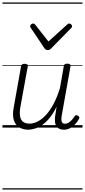

<svg xmlns="http://www.w3.org/2000/svg" viewBox="-20 -1030 686 1550"><path d="M208 17Q166 17 135 -2Q104 -21 91.5 -61Q79 -101 91 -164L150 -495Q153 -506 159 -510.5Q165 -515 179 -515Q194 -515 200.5 -509.5Q207 -504 204 -493L144 -164Q137 -121 142 -91.5Q147 -62 166 -47Q185 -32 219 -32Q249 -32 282 -48Q315 -64 347.5 -98Q380 -132 410 -186.5Q440 -241 464 -319L495 -496Q497 -507 503 -511.5Q509 -516 523 -516Q538 -516 544.5 -511Q551 -506 549 -494L479 -101Q475 -78 475.5 -62.5Q476 -47 483.5 -39Q491 -31 504 -31Q519 -31 532.5 -39Q546 -47 558.5 -60.5Q571 -74 582 -91Q587 -99 594 -100Q601 -101 610 -95Q619 -90 620.5 -83Q622 -76 617 -69Q606 -48 587.5 -28Q569 -8 546 4.5Q523 17 496 17Q474 17 459 10Q444 3 435 -11Q426 -25 424 -45.5Q422 -66 425 -91L437 -169Q412 -117 383 -81Q354 -45 323.5 -23.5Q293 -2 263.5 7.5Q234 17 208 17ZM539 -840Q547 -840 554.5 -833Q562 -826 562 -818Q562 -813 560 -809.5Q558 -806 554 -803L393 -639Q386 -631 379.5 -628.5Q373 -626 365 -626Q357 -626 351 -629Q345 -632 340 -639L229 -804Q226 -808 224.5 -811.5Q223 -815 223 -818Q223 -827 231.5 -833.5Q240 -840 247 -840Q253 -840 257 -837.5Q261 -835 265 -830L371 -695L520 -830Q526 -835 529.5 -837.5Q533 -840 539 -840ZM0 490H646V500H0ZM0 -20H646V0H0ZM0 -505H646V-500H0ZM0 -1010H646V-1000H0Z"/></svg>

Font: Playwrite ZA Guides
Style: Regular
Weight: 400
Designer: Veronika Burian, José Scaglione
Foundry: TypeTogether
Version: Version 1.003